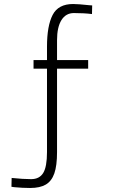

<svg xmlns="http://www.w3.org/2000/svg" viewBox="-20 -699 600 956"><path d="M51 233 37 231 38 187Q96 193 135 193Q176 193 195 162.5Q214 132 214 58V-357H147V-400H214V-467Q214 -570 242 -624.5Q270 -679 344 -679Q369 -679 425 -673L439 -672L438 -629Q399 -634 348 -634Q308 -634 286 -599Q264 -564 264 -499V-400H419V-357H264V58Q264 126 250.5 164.5Q237 203 208 220Q179 237 130 237Q92 237 51 233Z"/></svg>

Font: Cairo Light
Style: Regular
Weight: 300
Designer: Mohamed Gaber, the designers of Titillium
Foundry: Kief Type Foundry
Version: Version 2.009; ttfautohint (v1.5.33-1714) -l 8 -r 50 -G 200 